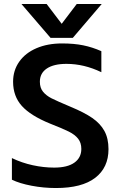

<svg xmlns="http://www.w3.org/2000/svg" viewBox="-20 -933 607 968"><path d="M88 -913H215L291 -813L367 -913H493L347 -742H235ZM40 -27V-136Q90 -112 145 -100Q200 -88 253 -88Q320 -88 355 -113Q390 -138 390 -182Q390 -213 374 -233.5Q358 -254 327 -269.5Q296 -285 232 -310Q134 -350 90 -399Q46 -448 46 -521Q46 -578 77 -622Q108 -666 164 -690Q220 -714 293 -714Q353 -714 399.5 -704.5Q446 -695 491 -675V-569Q404 -611 315 -611Q251 -611 216 -587.5Q181 -564 181 -521Q181 -490 197 -470.5Q213 -451 239.5 -437.5Q266 -424 335 -395Q405 -366 445.5 -338Q486 -310 506.5 -272.5Q527 -235 527 -181Q527 -88 460 -36.5Q393 15 262 15Q200 15 139.5 3.5Q79 -8 40 -27Z"/></svg>

Font: Prompt Medium
Style: Regular
Weight: 500
Designer: Katatrad Team
Foundry: CadsonDemak
Version: Version 1.001